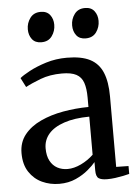

<svg xmlns="http://www.w3.org/2000/svg" viewBox="-55 -809 621 861"><g transform="rotate(-5 256.0 -378.0)"><path d="M177.5 10Q136 10 100.2 -6.5Q64.5 -23 42.2 -56.8Q20 -90.5 20 -141.5Q20 -190.5 47.5 -224.8Q75 -259 120.8 -280.2Q166.5 -301.5 222.8 -311.5Q279 -321.5 337 -322V-364Q337 -405.5 328 -431.5Q319 -457.5 296.2 -469.8Q273.5 -482 231.5 -482Q177 -482 134.5 -465.8Q92 -449.5 66.5 -435.5L45 -477.5Q57.5 -488.5 89.5 -505.8Q121.5 -523 165.5 -536.8Q209.5 -550.5 259.5 -550.5Q325 -550.5 363.8 -530.5Q402.5 -510.5 420 -468.5Q437.5 -426.5 437.5 -361V-43.5L493 -42.5V-7Q482 -4 465 -0.5Q448 3 429.2 5.5Q410.5 8 393 8Q366.5 8 354.5 -0.2Q342.5 -8.5 342.5 -36V-73.5Q331.5 -59.5 308.2 -39.8Q285 -20 252 -5Q219 10 177.5 10ZM220 -53Q249 -53 280.8 -68.2Q312.5 -83.5 337 -107V-278.5Q270 -278 223.5 -262.2Q177 -246.5 153.2 -218.8Q129.5 -191 129.5 -154Q129.5 -120 141.5 -97.5Q153.5 -75 174 -64Q194.5 -53 220 -53ZM152 -629.5Q124.5 -629.5 110.5 -647.8Q96.5 -666 96.5 -692.5Q96.5 -721 113 -743.2Q129.5 -765.5 160 -765.5H161Q188.5 -765.5 202.5 -747.2Q216.5 -729 216.5 -703Q216.5 -674.5 200.2 -652Q184 -629.5 153 -629.5ZM351.5 -629.5Q324 -629.5 310 -647.8Q296 -666 296 -692.5Q296 -721 312.5 -743.2Q329 -765.5 359.5 -765.5H360.5Q388 -765.5 402 -747.2Q416 -729 416 -703Q416 -674.5 399.8 -652Q383.5 -629.5 352.5 -629.5Z"/></g></svg>

Font: Merriweather 60pt
Style: Regular
Weight: 400
Version: Version 2.100